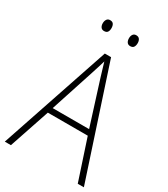

<svg xmlns="http://www.w3.org/2000/svg" viewBox="-216 -991 949 1087"><g transform="rotate(30 258.5 -447.0)"><path d="M477 0 390 -264H129L40 0H0L241 -715H282L517 0ZM288 -585Q282 -605 275 -628Q268 -651 261 -675Q254 -652 247 -629Q240 -606 233 -585L140 -300H378ZM145 -858Q145 -873 152 -883.5Q159 -894 173 -894Q189 -894 195.5 -884Q202 -874 202 -858Q202 -842 195.5 -832.5Q189 -823 173 -823Q159 -823 152 -833Q145 -843 145 -858ZM316 -859Q316 -874 323 -884Q330 -894 344 -894Q359 -894 366 -884Q373 -874 373 -859Q373 -843 366.5 -833Q360 -823 344 -823Q330 -823 323 -833Q316 -843 316 -859Z"/></g></svg>

Font: Noto Sans Arabic SemCond ExtLt
Style: Regular
Weight: 200
Width: 4
Designer: Monotype Design Team, Nadine Chahine, Nizar Qandah and Khaled Hosny
Foundry: Monotype Imaging Inc.
Version: Version 2.012; ttfautohint (v1.8.4.7-5d5b)